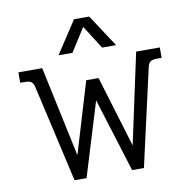

<svg xmlns="http://www.w3.org/2000/svg" viewBox="-93 -978 1066 1071"><g transform="rotate(-10 439.5 -442.5)"><path d="M396 -885H482L602 -702H523L439 -834L355 -702H276ZM118 -549Q113 -571 102 -579.5Q91 -588 65 -588H39V-647H174L283 -135L404 -538H474L596 -135L706 -647H840V-588H813Q787 -588 776 -579.5Q765 -571 760 -549L636 0H569L439 -418L311 0H243Z"/></g></svg>

Font: Pridi Light
Style: Regular
Weight: 300
Designer: Katatrad Team
Foundry: CadsonDemak
Version: Version 1.003